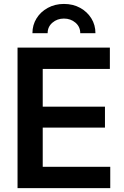

<svg xmlns="http://www.w3.org/2000/svg" viewBox="-20 -974 644 994"><path d="M70.8 0V-727.5H548.8V-617.2H201.2V-421.9H523.4V-313.5H201.2V-110.4H550.8V0ZM311 -953.6Q358.4 -953.6 395 -933.3Q431.6 -913.1 452.9 -878.9Q474.1 -844.7 474.1 -802.2H395.5Q395.5 -835.4 370.6 -856.7Q345.7 -877.9 311 -877.9Q276.4 -877.9 251.5 -856.7Q226.6 -835.4 226.6 -802.2H147.9Q147.9 -844.7 169.2 -878.9Q190.4 -913.1 227.5 -933.3Q264.6 -953.6 311 -953.6Z"/></svg>

Font: Inter 17pt SemiBold
Style: Regular
Weight: 600
Version: Version 4.001;git-66647c0bb